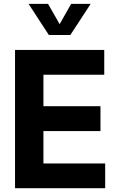

<svg xmlns="http://www.w3.org/2000/svg" viewBox="-20 -997 632 1017"><path d="M59.6 0V-732.4H532.2V-601.1H210V-434.6H512.2V-302.7H210V-131.3H537.1V0ZM352.5 -811.5H238.8L131.3 -976.6H234.4L295.9 -869.1L356.9 -976.6H460.4Z"/></svg>

Font: Kumbh Sans
Style: Bold
Weight: 700
Version: Version 1.005